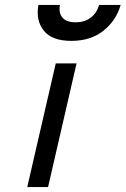

<svg xmlns="http://www.w3.org/2000/svg" viewBox="-20 -755 507 775"><path d="M205 -499H289L174 0H90ZM222 -735Q216 -703 232 -684Q248 -665 285 -665Q322 -665 346.5 -684Q371 -703 380 -735H467Q449 -672 397.5 -631Q346 -590 268 -590Q190 -590 157 -631Q124 -672 135 -735Z"/></svg>

Font: Panefresco 500wt
Style: Italic
Weight: 700
Foundry: Campivisivi & Chank Co
Version: Version 1.000